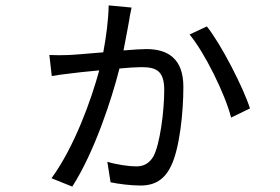

<svg xmlns="http://www.w3.org/2000/svg" viewBox="-20 -638 1040 712"><path d="M468 -610 383 -618C382 -564 374 -503 363 -444C311 -440 261 -435 235 -434C210 -433 188 -433 163 -434L172 -356C190 -359 215 -363 236 -365C259 -368 302 -373 348 -377C319 -270 257 -95 171 23L248 54C330 -74 394 -269 423 -384C456 -387 485 -389 504 -389C559 -389 589 -376 589 -304C589 -224 573 -103 549 -58C531 -28 508 -21 485 -21C459 -21 415 -27 378 -38L390 38C419 44 464 50 501 50C554 50 590 28 614 -22C646 -86 660 -221 660 -316C660 -421 602 -456 523 -456C505 -456 474 -454 438 -451C447 -496 456 -546 460 -568C461 -580 465 -593 468 -610ZM747 -540 683 -510C739 -443 815 -289 837 -202L907 -236C883 -312 799 -476 747 -540Z"/></svg>

Font: Source Han Sans HK
Style: Regular
Weight: 400
Designer: Ryoko NISHIZUKA 西塚涼子 (kana, bopomofo & ideographs); Paul D. Hunt (Latin, Greek & Cyrillic); Sandoll Communications 산돌커뮤니
Foundry: Adobe
Version: Version 2.000;hotconv 1.0.107;makeotfexe 2.5.65593